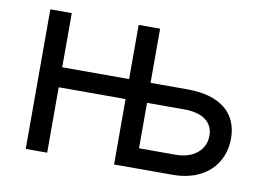

<svg xmlns="http://www.w3.org/2000/svg" viewBox="-64 -642 1026 739"><g transform="rotate(10 449.5 -272.5)"><path d="M76.7 0H160.5V-255.7H421.9V0H650.6C778.4 0 848 -78.1 848 -176.1C848 -275.6 778.4 -333.8 650.6 -333.8H505.7V-545.5H421.9V-333.8H160.5V-545.5H76.7ZM505.7 -78.1V-255.7H650.6C717.3 -255.7 764.2 -230.1 764.2 -171.9C764.2 -116.5 717.3 -78.1 650.6 -78.1Z"/></g></svg>

Font: Magic Ui Pro
Style: Regular
Weight: 400
Designer: Stefan Endress, Andreas Faust
Version: Version 1.000;FEAKit 1.0